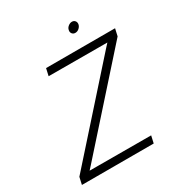

<svg xmlns="http://www.w3.org/2000/svg" viewBox="-198 -994 1054 1128"><g transform="rotate(-30 328.5 -430.0)"><path d="M456 -860Q443 -860 430.5 -850Q418 -840 416 -826Q413 -813 420.5 -803Q428 -793 442 -793Q456 -793 467.5 -803Q479 -813 482 -826Q485 -840 477.5 -850Q470 -860 456 -860ZM189 -700 178 -651 576 -650 554 -626 39 -49 28 0H515L526 -49L109 -50L130 -73L646 -651L657 -700Z"/></g></svg>

Font: Advent Pro
Style: Italic
Weight: 400
Italic angle: -12°
Designer: VivaRado, Andreas Kalpakidis
Foundry: VivaRado, Andreas Kalpakidis
Version: Version 3.000